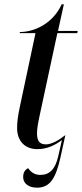

<svg xmlns="http://www.w3.org/2000/svg" viewBox="-20 -679 379 887"><path d="M151 188C214 188 238 140 259 50L282 -55C252 -31 218 -12 192 -12C162 -12 151 -29 151 -63C151 -82 154 -103 165 -154L245 -526H337L339 -536H248L275 -659H265C220 -562 129 -531 72 -531L71 -526H144L73 -192C62 -141 59 -114 59 -87C59 -28 95 10 152 10C198 10 234 -8 266 -32L249 43C235 104 208 129 167 129C142 129 125 119 110 98C95 105 87 119 87 139C87 169 113 188 151 188Z"/></svg>

Font: Noto Serif Display ExtraCondensed Medium
Style: Italic
Weight: 500
Width: 2
Italic angle: -12°
Designer: Monotype Design Team
Foundry: Monotype Imaging Inc.
Version: Version 2.009